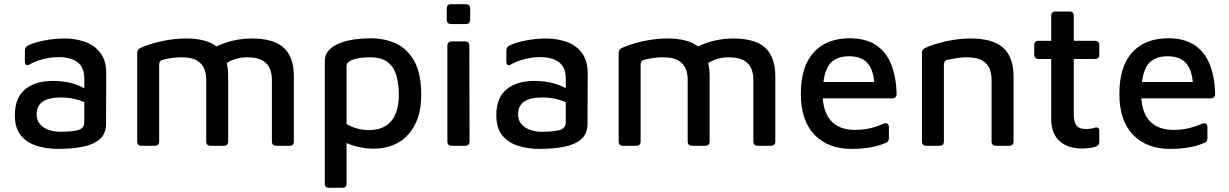

<svg xmlns="http://www.w3.org/2000/svg" viewBox="-20 -697 5877 918"><path d="M256 15Q205 15 158 1Q111 -13 81 -48Q51 -83 51 -146Q51 -229 99.5 -269.5Q148 -310 233 -310Q282 -310 319.5 -300Q357 -290 383 -275V-322Q383 -375 350.5 -399.5Q318 -424 260 -424Q226 -424 189 -415Q152 -406 123 -390Q112 -383 105.5 -386.5Q99 -390 99 -403V-454Q99 -472 113 -479Q144 -494 192 -503.5Q240 -513 291 -513Q338 -513 383.5 -498Q429 -483 458.5 -446Q488 -409 488 -346L487 -106Q487 -57 456.5 -31Q426 -5 374 5Q322 15 256 15ZM155 -151Q155 -121 172 -102.5Q189 -84 214.5 -75.5Q240 -67 268 -67Q326 -67 354.5 -75.5Q383 -84 383 -112V-209Q360 -219 331.5 -225Q303 -231 271 -231Q155 -231 155 -151Z M1071 -332V-21Q1071 0 1050 0H987Q966 0 966 -21V-318Q966 -343 957 -367Q948 -391 922.5 -407Q897 -423 847 -423Q825 -423 802.5 -420Q780 -417 757 -411Q741 -406 741 -388V-21Q741 0 720 0H657Q636 0 636 -21V-444Q636 -461 652 -468Q697 -488 755.5 -500.5Q814 -513 869 -513Q967 -513 1015 -475Q1055 -494 1098 -503.5Q1141 -513 1183 -513Q1289 -513 1337 -468.5Q1385 -424 1385 -332V-21Q1385 0 1364 0H1301Q1280 0 1280 -21V-318Q1280 -343 1271 -367Q1262 -391 1236.5 -407Q1211 -423 1161 -423Q1109 -423 1064 -396Q1071 -368 1071 -332Z M1762 14Q1739 14 1703.5 7.5Q1668 1 1637 -13V181Q1637 201 1616 201H1554Q1533 201 1533 181V-405Q1533 -436 1552.5 -457Q1572 -478 1604 -490.5Q1636 -503 1674.5 -508.5Q1713 -514 1752 -514Q1818 -514 1873 -489Q1928 -464 1961 -404.5Q1994 -345 1994 -242Q1994 -125 1933.5 -55.5Q1873 14 1762 14ZM1743 -75Q1815 -75 1851 -118.5Q1887 -162 1887 -244Q1887 -294 1875.5 -335Q1864 -376 1834 -399.5Q1804 -423 1748 -423Q1698 -423 1667.5 -412Q1637 -401 1637 -382V-104Q1662 -89 1689.5 -82Q1717 -75 1743 -75Z M2137 -582Q2116 -582 2116 -603V-656Q2116 -677 2137 -677H2207Q2228 -677 2228 -656V-603Q2228 -582 2207 -582ZM2140 0Q2119 0 2119 -21V-478Q2119 -499 2140 -499H2204Q2224 -499 2224 -478L2225 -21Q2225 0 2204 0Z M2558 15Q2507 15 2460 1Q2413 -13 2383 -48Q2353 -83 2353 -146Q2353 -229 2401.5 -269.5Q2450 -310 2535 -310Q2584 -310 2621.5 -300Q2659 -290 2685 -275V-322Q2685 -375 2652.5 -399.5Q2620 -424 2562 -424Q2528 -424 2491 -415Q2454 -406 2425 -390Q2414 -383 2407.5 -386.5Q2401 -390 2401 -403V-454Q2401 -472 2415 -479Q2446 -494 2494 -503.5Q2542 -513 2593 -513Q2640 -513 2685.5 -498Q2731 -483 2760.5 -446Q2790 -409 2790 -346L2789 -106Q2789 -57 2758.5 -31Q2728 -5 2676 5Q2624 15 2558 15ZM2457 -151Q2457 -121 2474 -102.5Q2491 -84 2516.5 -75.5Q2542 -67 2570 -67Q2628 -67 2656.5 -75.5Q2685 -84 2685 -112V-209Q2662 -219 2633.5 -225Q2605 -231 2573 -231Q2457 -231 2457 -151Z M3373 -332V-21Q3373 0 3352 0H3289Q3268 0 3268 -21V-318Q3268 -343 3259 -367Q3250 -391 3224.5 -407Q3199 -423 3149 -423Q3127 -423 3104.5 -420Q3082 -417 3059 -411Q3043 -406 3043 -388V-21Q3043 0 3022 0H2959Q2938 0 2938 -21V-444Q2938 -461 2954 -468Q2999 -488 3057.5 -500.5Q3116 -513 3171 -513Q3269 -513 3317 -475Q3357 -494 3400 -503.5Q3443 -513 3485 -513Q3591 -513 3639 -468.5Q3687 -424 3687 -332V-21Q3687 0 3666 0H3603Q3582 0 3582 -21V-318Q3582 -343 3573 -367Q3564 -391 3538.5 -407Q3513 -423 3463 -423Q3411 -423 3366 -396Q3373 -368 3373 -332Z M4051 15Q3940 15 3874.5 -52.5Q3809 -120 3809 -248Q3809 -379 3870.5 -446.5Q3932 -514 4042 -514Q4120 -514 4169 -481Q4218 -448 4241.5 -388Q4265 -328 4267 -248Q4267 -227 4246 -227H3914Q3919 -153 3958 -114.5Q3997 -76 4068 -76Q4108 -76 4143 -84.5Q4178 -93 4205 -106Q4216 -110 4223 -105.5Q4230 -101 4230 -89V-37Q4230 -20 4218 -15Q4184 0 4142.5 7.5Q4101 15 4051 15ZM4039 -428Q3988 -428 3957 -401.5Q3926 -375 3917 -305H4160Q4154 -369 4124.5 -398.5Q4095 -428 4039 -428Z M4388 -444Q4388 -461 4404 -468Q4449 -488 4507.5 -500.5Q4566 -513 4621 -513Q4727 -513 4776.5 -468.5Q4826 -424 4826 -332V-21Q4826 0 4805 0H4742Q4721 0 4721 -21V-318Q4721 -343 4712 -367Q4703 -391 4677.5 -407Q4652 -423 4602 -423Q4580 -423 4556.5 -419.5Q4533 -416 4509 -411Q4493 -406 4493 -387V-21Q4493 0 4472 0H4409Q4388 0 4388 -21Z M5153 13Q5084 13 5045 -23.5Q5006 -60 5006 -129V-415H4946Q4925 -415 4925 -436V-481Q4925 -502 4946 -502H5006V-621Q5006 -642 5027 -642H5094Q5114 -642 5114 -621V-502H5215Q5236 -502 5236 -481V-436Q5236 -415 5215 -415H5114V-150Q5114 -115 5126.5 -97.5Q5139 -80 5173 -80Q5194 -80 5213 -86Q5236 -93 5236 -71V-20Q5236 -2 5220 4Q5204 9 5186.5 11Q5169 13 5153 13Z M5574 15Q5463 15 5397.5 -52.5Q5332 -120 5332 -248Q5332 -379 5393.5 -446.5Q5455 -514 5565 -514Q5643 -514 5692 -481Q5741 -448 5764.5 -388Q5788 -328 5790 -248Q5790 -227 5769 -227H5437Q5442 -153 5481 -114.5Q5520 -76 5591 -76Q5631 -76 5666 -84.5Q5701 -93 5728 -106Q5739 -110 5746 -105.5Q5753 -101 5753 -89V-37Q5753 -20 5741 -15Q5707 0 5665.5 7.5Q5624 15 5574 15ZM5562 -428Q5511 -428 5480 -401.5Q5449 -375 5440 -305H5683Q5677 -369 5647.5 -398.5Q5618 -428 5562 -428Z"/></svg>

Font: Pitagon Sans Medium
Style: Regular
Weight: 500
Designer: Travis Tran
Foundry: Pitagon
Version: Version 1.001; ttfautohint (v1.8.4.7-5d5b);gftools[0.9.26]